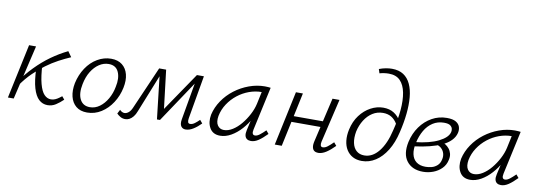

<svg xmlns="http://www.w3.org/2000/svg" viewBox="-56 -1070 4040 1437"><g transform="rotate(10 1964.0 -351.5)"><path d="M99 -107 77 -120Q127 -191 181.5 -247Q236 -303 296 -346Q356 -389 420 -420L449 -379Q405 -360 359 -335.5Q313 -311 267.5 -277.5Q222 -244 179 -202Q136 -160 99 -107ZM35 0 123 -413H176L79 0ZM336 5Q298 5 270 -21Q242 -47 225.5 -103Q209 -159 206 -250L246 -288Q251 -198 265.5 -143.5Q280 -89 302.5 -65.5Q325 -42 354 -42Q371 -42 386.5 -49Q402 -56 414 -65Q426 -74 434 -80L453 -57Q426 -31 398 -13Q370 5 336 5Z M637 8Q585 8 553 -18.5Q521 -45 510 -90.5Q499 -136 510 -193Q524 -258 558.5 -310Q593 -362 642.5 -391Q692 -420 747 -420Q798 -420 830.5 -394.5Q863 -369 874.5 -324.5Q886 -280 874 -222Q861 -159 827 -106.5Q793 -54 744 -23Q695 8 637 8ZM651 -35Q691 -35 725 -60Q759 -85 783 -127Q807 -169 816 -219Q831 -287 810.5 -332.5Q790 -378 735 -378Q697 -378 663 -355.5Q629 -333 604 -292.5Q579 -252 568 -196Q553 -123 575.5 -79Q598 -35 651 -35Z M1385 5Q1363 5 1351 -12Q1339 -29 1345 -65L1401 -385L1426 -393L1185 -32H1162L1122 -380L1137 -411H1165L1203 -94L1184 -95L1399 -411H1452L1395 -82Q1392 -63 1395.5 -52.5Q1399 -42 1412 -42Q1429 -42 1446.5 -55Q1464 -68 1481 -85L1501 -61Q1474 -33 1444 -14Q1414 5 1385 5ZM927 7Q907 7 891 -2Q875 -11 862 -24L878 -55Q885 -47 894.5 -42Q904 -37 913 -37Q929 -37 944.5 -49.5Q960 -62 971 -88L1112 -411H1148L1011 -69Q1001 -42 987.5 -25.5Q974 -9 959 -1Q944 7 927 7Z M1648 6Q1592 6 1568 -36.5Q1544 -79 1555 -138Q1568 -195 1602.5 -246Q1637 -297 1687 -335Q1737 -373 1796 -394.5Q1855 -416 1915 -416Q1929 -416 1940 -415Q1951 -414 1959 -413L1887 -83Q1878 -41 1905 -41Q1921 -41 1940.5 -56Q1960 -71 1983 -94L2003 -70Q1968 -34 1939 -14.5Q1910 5 1882 5Q1864 5 1852 -3Q1840 -11 1836 -27.5Q1832 -44 1838 -70L1877 -243L1911 -277Q1898 -222 1871 -171.5Q1844 -121 1808 -81Q1772 -41 1730.5 -17.5Q1689 6 1648 6ZM1668 -41Q1701 -41 1734.5 -62Q1768 -83 1797 -118Q1826 -153 1848 -195Q1870 -237 1879 -278L1903 -391L1931 -368Q1925 -369 1916 -369.5Q1907 -370 1899 -370Q1851 -370 1804 -353Q1757 -336 1717 -304.5Q1677 -273 1649 -230.5Q1621 -188 1611 -138Q1603 -91 1620 -66Q1637 -41 1668 -41Z M2393 5Q2376 5 2364 -3Q2352 -11 2348 -29.5Q2344 -48 2351 -77L2429 -413H2482L2404 -82Q2400 -64 2403.5 -53Q2407 -42 2420 -42Q2437 -42 2455.5 -56Q2474 -70 2498 -94L2518 -70Q2484 -35 2453 -15Q2422 5 2393 5ZM2063 0 2151 -413H2204L2116 0ZM2127 -189 2137 -234H2418L2408 -189Z M2725 8Q2685 8 2655.5 -8Q2626 -24 2608 -53Q2590 -82 2585.5 -121.5Q2581 -161 2591 -207Q2605 -271 2639.5 -317Q2674 -363 2720.5 -388Q2767 -413 2816 -413Q2864 -413 2897.5 -391.5Q2931 -370 2950 -335L2930 -310Q2912 -341 2885 -357.5Q2858 -374 2821 -374Q2777 -374 2741.5 -351.5Q2706 -329 2681.5 -290Q2657 -251 2646 -202Q2637 -152 2645 -114.5Q2653 -77 2676.5 -56.5Q2700 -36 2736 -36Q2798 -36 2845.5 -95Q2893 -154 2917 -258Q2939 -343 2945.5 -418Q2952 -493 2941 -550Q2930 -607 2899 -639Q2868 -671 2812 -671Q2795 -671 2777 -668.5Q2759 -666 2742 -661L2732 -692Q2758 -702 2783 -706.5Q2808 -711 2829 -711Q2882 -711 2917 -688Q2952 -665 2971.5 -622.5Q2991 -580 2996 -523Q3001 -466 2994 -398Q2987 -330 2969 -255Q2950 -172 2913.5 -113Q2877 -54 2828.5 -23Q2780 8 2725 8Z M3190 8Q3108 8 3066.5 -45Q3025 -98 3045 -193Q3060 -260 3096.5 -311Q3133 -362 3185 -391Q3237 -420 3298 -420Q3343 -420 3366.5 -406Q3390 -392 3397 -370Q3404 -348 3398 -323Q3390 -291 3364.5 -265Q3339 -239 3299 -220.5Q3259 -202 3207 -189Q3155 -176 3093 -168L3091 -200Q3203 -212 3270 -245.5Q3337 -279 3347 -321Q3350 -331 3347.5 -345Q3345 -359 3331 -370Q3317 -381 3283 -381Q3235 -381 3198 -357Q3161 -333 3137 -291.5Q3113 -250 3101 -196Q3090 -146 3098 -109Q3106 -72 3132.5 -52Q3159 -32 3202 -32Q3225 -32 3248.5 -38Q3272 -44 3291 -61Q3310 -78 3316 -108Q3322 -132 3315.5 -154Q3309 -176 3292 -191.5Q3275 -207 3250 -211L3287 -237Q3304 -233 3320 -223Q3336 -213 3348.5 -197.5Q3361 -182 3366.5 -161Q3372 -140 3366 -114Q3358 -74 3331 -47Q3304 -20 3267 -6Q3230 8 3190 8Z M3548 6Q3492 6 3468 -36.5Q3444 -79 3455 -138Q3468 -195 3502.5 -246Q3537 -297 3587 -335Q3637 -373 3696 -394.5Q3755 -416 3815 -416Q3829 -416 3840 -415Q3851 -414 3859 -413L3787 -83Q3778 -41 3805 -41Q3821 -41 3840.5 -56Q3860 -71 3883 -94L3903 -70Q3868 -34 3839 -14.5Q3810 5 3782 5Q3764 5 3752 -3Q3740 -11 3736 -27.5Q3732 -44 3738 -70L3777 -243L3811 -277Q3798 -222 3771 -171.5Q3744 -121 3708 -81Q3672 -41 3630.5 -17.5Q3589 6 3548 6ZM3568 -41Q3601 -41 3634.5 -62Q3668 -83 3697 -118Q3726 -153 3748 -195Q3770 -237 3779 -278L3803 -391L3831 -368Q3825 -369 3816 -369.5Q3807 -370 3799 -370Q3751 -370 3704 -353Q3657 -336 3617 -304.5Q3577 -273 3549 -230.5Q3521 -188 3511 -138Q3503 -91 3520 -66Q3537 -41 3568 -41Z"/></g></svg>

Font: Ysabeau Office Light
Style: Italic
Weight: 300
Italic angle: -12°
Designer: Christian Thalmann (Catharsis Fonts)
Version: Version 2.001;gftools[0.9.30]; featfreeze: tnum,lnum,ss02